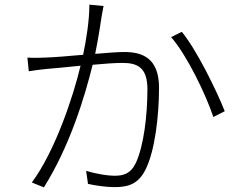

<svg xmlns="http://www.w3.org/2000/svg" viewBox="-20 -794 1040 827"><path d="M365 -774C365 -706 352 -625 338 -558C273 -552 209 -547 175 -546C147 -545 126 -544 98 -546L104 -487C127 -491 160 -495 180 -497C210 -499 267 -505 327 -511C297 -384 219 -145 117 -8L169 13C281 -165 345 -377 379 -515C431 -520 479 -523 507 -523C569 -523 615 -506 615 -410C615 -297 599 -164 565 -92C542 -44 510 -37 472 -37C444 -37 394 -45 351 -58L359 -2C389 5 437 12 473 12C532 12 576 -1 607 -64C648 -145 665 -299 665 -416C665 -543 594 -570 516 -570C491 -570 443 -567 390 -562C403 -625 414 -698 418 -725C421 -740 423 -754 426 -768ZM717 -634C785 -557 867 -386 899 -290L948 -315C913 -404 826 -581 763 -657Z"/></svg>

Font: Noto Sans T Chinese Light
Style: Regular
Weight: 300
Designer: Ryoko NISHIZUKA (kana & ideographs); Paul D. Hunt (Latin, Greek & Cyrillic); Wenlong ZHANG (bopomofo); Sandoll Communica
Foundry: Adobe Systems Incorporated
Version: Version 1.000;PS 1;hotconv 1.0.78;makeotf.lib2.5.61930